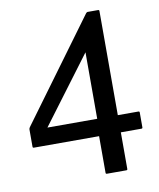

<svg xmlns="http://www.w3.org/2000/svg" viewBox="-80 -763 682 826"><g transform="rotate(-10 261.0 -350.0)"><path d="M505 -235V-170Q505 -165 500 -165H410V-5Q410 0 405 0H320Q315 0 315 -5V-165H30Q25 -165 25 -170V-245Q25 -250 28.5 -255L351.5 -695Q355 -700 360 -700H405Q410 -700 410 -695V-240H500Q505 -240 505 -235ZM320 -240V-530.5L102.5 -240Z"/></g></svg>

Font: MFEK Sans
Style: Regular
Weight: 400
Designer: Owen Earl
Foundry: indestructible type*
Version: Version 0.001; ttfautohint (v1.8.4.7-5d5b)